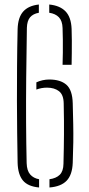

<svg xmlns="http://www.w3.org/2000/svg" viewBox="-20 -824 392 850"><path d="M58 -103Q57 -167 56 -235.2Q55 -303.5 55 -376.8Q55 -450 55.5 -529.5Q56 -609 58 -695Q59.5 -747 82.8 -773Q106 -799 152 -804V-767.5Q126.5 -763 113.2 -747.5Q100 -732 99 -701Q97 -583 96 -479Q95 -375 95.5 -281.5Q96 -188 98 -102Q99 -68.5 113.5 -51.8Q128 -35 153 -30.5V6Q103.5 1.5 81.5 -25Q59.5 -51.5 58 -103ZM141 -427.5V-459.5Q154 -465.5 168.8 -468.8Q183.5 -472 198 -472Q247.5 -472 274 -448.8Q300.5 -425.5 302 -367Q303.5 -314.5 304.2 -274.2Q305 -234 304.5 -194.2Q304 -154.5 302 -103Q300 -50 275 -24Q250 2 199 6V-30.5Q228.5 -34.5 244.5 -50.2Q260.5 -66 261 -99Q262 -139 262.5 -169.2Q263 -199.5 263.2 -228Q263.5 -256.5 263.2 -289.2Q263 -322 262 -366Q261.5 -404.5 241.2 -420.2Q221 -436 188 -436Q175.5 -436 163.5 -433.8Q151.5 -431.5 141 -427.5ZM257 -537Q258 -562 258.2 -591Q258.5 -620 258.2 -648.5Q258 -677 257 -700Q256 -731.5 240.8 -747.5Q225.5 -763.5 198 -767.5V-804Q245 -799.5 270 -773.8Q295 -748 297 -696Q298 -671.5 298 -644Q298 -616.5 297.8 -589Q297.5 -561.5 297 -537Z"/></svg>

Font: Big Shoulders Stencil Text SC Thin
Style: Regular
Weight: 100
Designer: Patric King
Foundry: XO Type Co
Version: Version 2.001